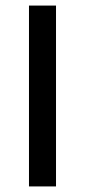

<svg xmlns="http://www.w3.org/2000/svg" viewBox="-20 -669 305 689"><path d="M181 0V-649H84V0Z"/></svg>

Font: Gamestation Text
Style: Bold
Weight: 400
Designer: Jonas Hecksher
Foundry: Jonas Hecksher, Playtypeª, e-types AS
Version: Version 1.003